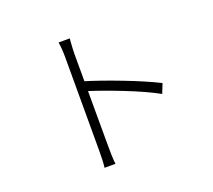

<svg xmlns="http://www.w3.org/2000/svg" viewBox="-131 -939 1261 1136"><g transform="rotate(-20 500.0 -371.0)"><path d="M348 -669Q348 -725 341 -766H412L410 -750Q406 -696 406 -669L407 -85Q407 -58 408 -27Q409 4 412 24H343Q346 4 347 -26.5Q348 -57 348 -85ZM837 -330 813 -270Q733 -314 609 -363Q485 -412 394 -440V-502Q494 -472 622.5 -422.5Q751 -373 837 -330Z"/></g></svg>

Font: 寒蝉端黑体 Light
Style: Regular
Weight: 300
Designer: ChillDuanSans {Warren2060}; 
Source Han Sans {Ryoko NISHIZUKA 西塚涼子 (kana, bopomofo & ideographs); Paul D. Hunt (Latin, G
Foundry: ChillType&Adobe
Version: Version 1.300;Glyphs 3.3 (3306)